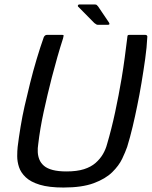

<svg xmlns="http://www.w3.org/2000/svg" viewBox="-20 -829 679 859"><path d="M264 10Q199 10 158 -2.5Q117 -15 95 -36Q73 -57 65 -81.5Q57 -106 57 -130Q57 -154 59 -172Q64 -213 72 -261.5Q80 -310 90 -354Q101 -402 114.5 -456.5Q128 -511 144 -564.5Q160 -618 176 -663Q178 -667 181.5 -670Q185 -673 190 -673Q207 -673 223.5 -673Q240 -673 257 -673Q264 -673 264.5 -671Q265 -669 262 -657Q249 -617 236.5 -573Q224 -529 212 -483Q192 -405 175.5 -329Q159 -253 151 -184Q148 -166 149 -148Q150 -130 156.5 -114.5Q163 -99 177 -87Q191 -75 216 -68.5Q241 -62 277 -62Q324 -62 355.5 -72Q387 -82 407.5 -100Q428 -118 440.5 -139.5Q453 -161 459 -184Q479 -252 495 -326.5Q511 -401 524 -478Q532 -526 538 -571Q544 -616 549 -657Q550 -669 551.5 -671Q553 -673 560 -673Q577 -673 594.5 -673Q612 -673 630 -673Q635 -673 637.5 -670Q640 -667 639 -663Q637 -618 629.5 -565Q622 -512 613 -458Q604 -404 594 -356Q585 -311 573.5 -262.5Q562 -214 549 -172Q541 -149 526.5 -118.5Q512 -88 482 -58.5Q452 -29 399.5 -9.5Q347 10 264 10ZM418 -718Q413 -718 410 -720.5Q407 -723 402 -726L329 -800Q327 -802 329 -805.5Q331 -809 334 -809H403Q410 -809 412.5 -807Q415 -805 419 -800L467 -729Q470 -725 469.5 -721.5Q469 -718 463 -718Z"/></svg>

Font: Glory Thin Medium
Style: Italic
Weight: 500
Italic angle: -12°
Version: Version 1.011